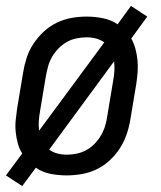

<svg xmlns="http://www.w3.org/2000/svg" viewBox="-22 -584 542 648"><path d="M53 44 -2 8 53 -66Q43 -82 38 -100.5Q33 -119 31 -139Q29 -159 31 -179Q33 -199 36 -219L56 -339Q60 -364 68 -389Q76 -414 91 -436.5Q106 -459 126 -477.5Q146 -496 170 -507.5Q194 -519 219.5 -523.5Q245 -528 270 -528Q298 -528 325.5 -522.5Q353 -517 375 -502L420 -564L475 -528L421 -454Q430 -438 435 -419.5Q440 -401 442 -381Q444 -361 442.5 -341Q441 -321 438 -301L418 -181Q414 -156 405.5 -131Q397 -106 382.5 -83.5Q368 -61 348 -42.5Q328 -24 304 -12.5Q280 -1 254 3.5Q228 8 203 8Q175 8 147.5 2.5Q120 -3 99 -18ZM110 -143 330 -441Q317 -450 302 -454Q287 -458 270 -458Q254 -458 236.5 -454.5Q219 -451 204 -442.5Q189 -434 176 -421Q163 -408 154 -392.5Q145 -377 140.5 -360.5Q136 -344 133 -328L113 -208Q110 -192 109 -175.5Q108 -159 110 -143ZM204 -62Q220 -62 237 -65.5Q254 -69 269.5 -77.5Q285 -86 297.5 -99Q310 -112 319 -127.5Q328 -143 333 -159.5Q338 -176 340 -192L360 -312Q363 -328 364 -344.5Q365 -361 363 -377L144 -79Q156 -70 171.5 -66Q187 -62 204 -62Z"/></svg>

Font: Iosevka Fixed
Style: Italic
Weight: 400
Italic angle: -9°
Monospace: yes
Designer: Belleve Invis
Foundry: Belleve Invis
Version: Version 33.2.4